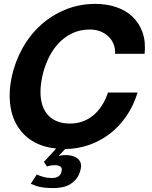

<svg xmlns="http://www.w3.org/2000/svg" viewBox="-20 -751 781 988"><path d="M572.3 -474.1Q573.7 -500.5 564.7 -523.4Q555.7 -546.4 538.1 -563.2Q520.5 -580.1 496.1 -589.6Q471.7 -599.1 442.9 -599.1Q390.1 -599.1 348.6 -578.4Q307.1 -557.6 276.9 -523.4Q246.6 -489.3 226.6 -445.1Q206.5 -400.9 196.8 -354Q190.4 -324.2 188.7 -294.9Q187 -265.6 191.2 -239Q195.3 -212.4 206.1 -189.9Q216.8 -167.5 234.9 -150.9Q252.9 -134.3 279.1 -124.8Q305.2 -115.2 340.3 -115.2Q376.5 -115.2 407 -126.7Q437.5 -138.2 462.2 -159.2Q486.8 -180.2 505.4 -209.7Q523.9 -239.3 535.6 -274.9H688Q667.5 -208 631.1 -154.5Q594.7 -101.1 546.1 -63.5Q497.6 -25.9 439 -5.4Q380.4 15.1 314.9 16.1L281.7 51.8H283.7Q297.4 46.9 318.4 46.9Q335.4 46.9 351.1 51Q366.7 55.2 377.9 63.7Q389.2 72.3 394.3 85.4Q399.4 98.6 395.5 117.2Q389.6 146.5 375.5 165.5Q361.3 184.6 342.5 196Q323.7 207.5 301.5 212.2Q279.3 216.8 257.3 216.8Q233.4 216.8 216.8 215.3Q200.2 213.9 187 211.2Q173.8 208.5 162.6 204.3Q151.4 200.2 138.2 194.8L169.4 147Q183.6 153.8 203.4 159.4Q223.1 165 249.5 165Q267.6 165 280.3 157Q293 148.9 296.9 130.9Q300.8 112.3 290.5 105.7Q280.3 99.1 263.2 99.1Q252 99.1 241.9 100.6Q231.9 102.1 221.7 106L206.1 82L269 13.2Q197.3 5.9 146.7 -25.4Q96.2 -56.6 67.4 -106Q38.6 -155.3 31.7 -218.8Q24.9 -282.2 40 -354Q57.1 -433.6 95.5 -502.4Q133.8 -571.3 189.9 -622.1Q246.1 -672.9 317.4 -701.9Q388.7 -731 471.2 -731Q529.8 -731 578.9 -714.1Q627.9 -697.3 662.4 -664.6Q696.8 -631.8 713.6 -584Q730.5 -536.1 724.1 -474.1Z"/></svg>

Font: XB Khoramshahr
Style: Bold Italic
Weight: 700
Italic angle: -12°
Designer: Behnam
Foundry: Irmug
Version: Version 8.005 2009